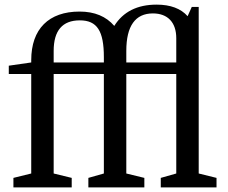

<svg xmlns="http://www.w3.org/2000/svg" viewBox="-20 -810 985 830"><path d="M657 -790C573 -790 512 -759 474 -698C439 -739 389 -760 324 -760C191 -760 115 -685 115 -550V-540L18 -526V-490H115V-60L38 -41V0H290V-41L212 -60V-490H429V-60L362 -41V0H604V-41L526 -60V-490H742V-60L675 -41V0H916V-41L839 -60V-780H809L791 -740C762 -773 717 -790 657 -790ZM526 -590C526 -698 565 -752 641 -752C705 -752 742 -713 742 -645V-540H526ZM212 -590C212 -678 250 -722 325 -722C400 -722 429 -676 429 -563V-540H212Z"/></svg>

Font: Domine
Style: Regular
Weight: 400
Designer: Pablo Impallari, Rodrigo Fuenzalida, Brenda Gallo
Foundry: Pablo Impallari, Rodrigo Fuenzalida, Brenda Gallo
Version: Version 2.000